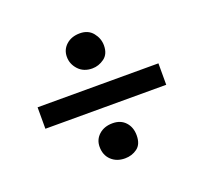

<svg xmlns="http://www.w3.org/2000/svg" viewBox="-87 -550 686 648"><g transform="rotate(-20 256.0 -225.5)"><path d="M259 -324Q228 -324 209.5 -344Q191 -364 191 -390Q191 -416 210 -433Q229 -450 259 -450Q289 -450 305.5 -429.5Q322 -409 322 -384Q322 -353 302 -338.5Q282 -324 259 -324ZM40 -187V-264H474V-187ZM259 -1Q229 -1 210 -19Q191 -37 191 -67Q191 -93 210 -110Q229 -127 259 -127Q288 -127 305 -108.5Q322 -90 322 -61Q322 -29 303 -15Q284 -1 259 -1Z"/></g></svg>

Font: Junicode VF
Style: Regular
Weight: 400
Designer: Peter S. Baker
Version: Version 2.213